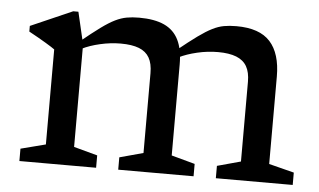

<svg xmlns="http://www.w3.org/2000/svg" viewBox="-42 -565 1042 627"><g transform="rotate(5 479.5 -251.0)"><path d="M215.5 -397.5V-61.5L293 -40.5V0H41.5V-40.5L123 -61.5V-373Q115 -379 93 -392.2Q71 -405.5 37 -424V-442.5L174 -502.5H191ZM535.5 -360V-61.5L612.5 -40.5V0H365.5V-40.5L443 -61.5V-323Q443 -354.5 432 -373.8Q421 -393 398 -402Q375 -411 338 -411Q305 -411 271 -403.2Q237 -395.5 212 -383L202 -405Q241 -437 267 -456Q293 -475 312.5 -484.5Q332 -494 350 -497.2Q368 -500.5 390.5 -500.5Q441 -500.5 473 -485.8Q505 -471 520.2 -440Q535.5 -409 535.5 -360ZM855 -348V-61.5L937.5 -40.5V0H685.5V-40.5L762.5 -61.5V-323Q762.5 -354 751.5 -373.2Q740.5 -392.5 717 -401.8Q693.5 -411 657 -411Q623 -411 588.8 -403Q554.5 -395 529.5 -382.5L519.5 -404.5Q559 -436.5 585.2 -455.5Q611.5 -474.5 631 -484.2Q650.5 -494 668.5 -497.2Q686.5 -500.5 709.5 -500.5Q785.5 -500.5 820.2 -462Q855 -423.5 855 -348Z"/></g></svg>

Font: Newsreader 9pt
Style: Regular
Weight: 400
Designer: Hugues Gentile
Foundry: Production Type
Version: Version 1.003